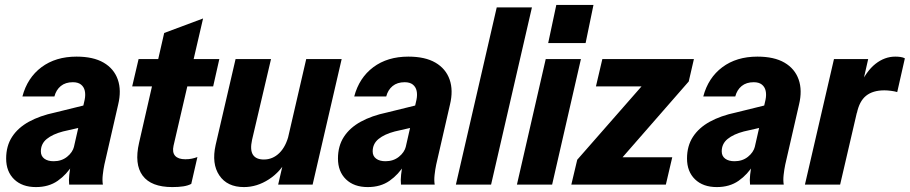

<svg xmlns="http://www.w3.org/2000/svg" viewBox="-20 -750 3696 780"><path d="M261 0Q259 -19 261.5 -40.5Q264 -62 269 -90H266L324 -345Q328 -365 324.5 -381Q321 -397 309 -406.5Q297 -416 276 -416Q246 -416 227 -400.5Q208 -385 201 -358H71Q91 -434 148.5 -477Q206 -520 291 -520Q359 -520 401 -495.5Q443 -471 458.5 -427Q474 -383 460 -325L404 -81Q400 -62 397.5 -39.5Q395 -17 398 0ZM126 10Q70 10 37.5 -21.5Q5 -53 5 -106Q5 -157 29 -194Q53 -231 97.5 -255.5Q142 -280 204 -293L350 -329L328 -237L236 -216Q194 -205 170 -185.5Q146 -166 146 -135Q146 -116 160 -105.5Q174 -95 198 -95Q230 -95 252.5 -113Q275 -131 281 -155L276 -82Q251 -41 214.5 -15.5Q178 10 126 10Z M680 10Q594 10 559.5 -36.5Q525 -83 545 -170L647 -616L805 -675L685 -158Q679 -131 691.5 -117Q704 -103 733 -103Q748 -103 759.5 -105.5Q771 -108 782 -112L757 -3Q744 4 725 7Q706 10 680 10ZM517 -399 543 -510H871L846 -399Z M971 10Q903 10 871 -37.5Q839 -85 856 -161L937 -510H1081L1004 -182Q995 -141 1007.5 -121.5Q1020 -102 1052 -102Q1088 -102 1115 -128.5Q1142 -155 1154 -205L1148 -107Q1121 -53 1072.5 -21.5Q1024 10 971 10ZM1110 0 1135 -108H1131L1224 -510H1368L1250 0Z M1609 0Q1607 -19 1609.5 -40.5Q1612 -62 1617 -90H1614L1672 -345Q1676 -365 1672.5 -381Q1669 -397 1657 -406.5Q1645 -416 1624 -416Q1594 -416 1575 -400.5Q1556 -385 1549 -358H1419Q1439 -434 1496.5 -477Q1554 -520 1639 -520Q1707 -520 1749 -495.5Q1791 -471 1806.5 -427Q1822 -383 1808 -325L1752 -81Q1748 -62 1745.5 -39.5Q1743 -17 1746 0ZM1474 10Q1418 10 1385.5 -21.5Q1353 -53 1353 -106Q1353 -157 1377 -194Q1401 -231 1445.5 -255.5Q1490 -280 1552 -293L1698 -329L1676 -237L1584 -216Q1542 -205 1518 -185.5Q1494 -166 1494 -135Q1494 -116 1508 -105.5Q1522 -95 1546 -95Q1578 -95 1600.5 -113Q1623 -131 1629 -155L1624 -82Q1599 -41 1562.5 -15.5Q1526 10 1474 10Z M1832 0 1998 -720H2141L1975 0Z M2080 0 2197 -510H2340L2223 0ZM2207 -575 2240 -730H2391L2359 -575Z M2301 0 2325 -101 2616 -433 2643 -399H2401L2427 -510H2799L2778 -419L2482 -80L2455 -111H2711L2685 0Z M3027 0Q3025 -19 3027.5 -40.5Q3030 -62 3035 -90H3032L3090 -345Q3094 -365 3090.5 -381Q3087 -397 3075 -406.5Q3063 -416 3042 -416Q3012 -416 2993 -400.5Q2974 -385 2967 -358H2837Q2857 -434 2914.5 -477Q2972 -520 3057 -520Q3125 -520 3167 -495.5Q3209 -471 3224.5 -427Q3240 -383 3226 -325L3170 -81Q3166 -62 3163.5 -39.5Q3161 -17 3164 0ZM2892 10Q2836 10 2803.5 -21.5Q2771 -53 2771 -106Q2771 -157 2795 -194Q2819 -231 2863.5 -255.5Q2908 -280 2970 -293L3116 -329L3094 -237L3002 -216Q2960 -205 2936 -185.5Q2912 -166 2912 -135Q2912 -116 2926 -105.5Q2940 -95 2964 -95Q2996 -95 3018.5 -113Q3041 -131 3047 -155L3042 -82Q3017 -41 2980.5 -15.5Q2944 10 2892 10Z M3250 0 3368 -510H3507L3479 -387H3483L3393 0ZM3461 -290 3470 -397Q3499 -461 3536.5 -490.5Q3574 -520 3617 -520Q3628 -520 3638.5 -518.5Q3649 -517 3656 -513L3625 -376Q3615 -379 3600 -381Q3585 -383 3573 -383Q3526 -383 3498.5 -361Q3471 -339 3461 -290Z"/></svg>

Font: Instrument Sans SemiCondensed
Style: Bold Italic
Weight: 700
Width: 4
Italic angle: -13°
Designer: Rodrigo Fuenzalida
Foundry: fragTYPE
Version: Version 1.000;gftools[0.9.28]